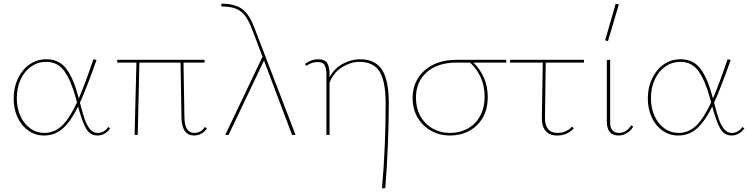

<svg xmlns="http://www.w3.org/2000/svg" viewBox="-20 -731 4052 1040"><path d="M577 -36Q565 -18 546.5 -7.5Q528 3 508 3Q467 3 445.5 -36Q424 -75 403 -154Q363 -73 320 -35Q277 3 218 3Q172 3 134.5 -23Q97 -49 75.5 -94.5Q54 -140 54 -198Q54 -257 77 -305.5Q100 -354 140 -382Q180 -410 231 -410Q302 -410 341 -356Q380 -302 405 -204L407 -198Q442 -280 486 -410L503 -406Q446 -246 413 -175Q428 -116 439 -84.5Q450 -53 467 -32Q484 -11 509 -11Q544 -11 566 -43ZM397 -176 391 -199Q365 -294 329 -345Q293 -396 230 -396Q186 -396 149.5 -371Q113 -346 92 -301Q71 -256 71 -199Q71 -145 90.5 -102.5Q110 -60 144 -35.5Q178 -11 220 -11Q274 -11 315 -49.5Q356 -88 397 -176Z M1101 -36Q1089 -17 1070.5 -7Q1052 3 1031 3Q999 3 981.5 -21Q964 -45 963 -94L958 -392H735L726 0H709L719 -392H615V-407H1088V-392H974L979 -95Q980 -11 1033 -11Q1068 -11 1090 -43Z M1562 0 1410 -403 1218 0H1200L1402 -424L1344 -576Q1319 -641 1287.5 -666.5Q1256 -692 1204 -695L1179 -696V-711L1205 -710Q1262 -706 1296.5 -678.5Q1331 -651 1357 -583L1581 0Z M2086 -171Q2086 -82 2081.5 42.5Q2077 167 2067 288L2049 289Q2069 65 2069 -170Q2069 -290 2036 -343Q2003 -396 1927 -396Q1880 -396 1833 -367Q1786 -338 1765 -283V0H1748V-332Q1748 -357 1739.5 -376Q1731 -395 1700 -395Q1685 -395 1668.5 -389.5Q1652 -384 1639 -374L1632 -384Q1646 -396 1665.5 -403Q1685 -410 1704 -410Q1742 -410 1753.5 -387Q1765 -364 1765 -334V-312Q1791 -361 1837 -385.5Q1883 -410 1930 -410Q2012 -410 2049 -353.5Q2086 -297 2086 -171Z M2722 -392H2544Q2578 -360 2600 -312.5Q2622 -265 2622 -206Q2622 -140 2594.5 -93Q2567 -46 2520.5 -21.5Q2474 3 2418 3Q2360 3 2313.5 -23.5Q2267 -50 2241 -96Q2215 -142 2215 -200Q2215 -261 2244.5 -308Q2274 -355 2327.5 -381Q2381 -407 2453 -407H2722ZM2526 -392H2452Q2351 -392 2292 -340Q2233 -288 2233 -202Q2233 -147 2256.5 -103.5Q2280 -60 2322.5 -35.5Q2365 -11 2419 -11Q2469 -11 2511.5 -33.5Q2554 -56 2579.5 -101Q2605 -146 2605 -209Q2605 -267 2583 -314Q2561 -361 2526 -392Z M2932 -95Q2931 -55 2948 -33Q2965 -11 3000 -11Q3022 -11 3042.5 -19.5Q3063 -28 3078 -45L3088 -36Q3072 -17 3048.5 -7Q3025 3 2997 3Q2956 3 2935 -22.5Q2914 -48 2915 -94L2920 -392H2742L2743 -407H3143V-392H2936Z M3267 -73V-406L3285 -407V-74Q3283 -11 3334 -11Q3352 -11 3369.5 -21.5Q3387 -32 3399 -52L3410 -45Q3397 -23 3375.5 -10Q3354 3 3331 3Q3267 3 3267 -73ZM3258 -513 3315 -711 3332 -707 3273 -508Z M4012 -36Q4000 -18 3981.5 -7.5Q3963 3 3943 3Q3902 3 3880.5 -36Q3859 -75 3838 -154Q3798 -73 3755 -35Q3712 3 3653 3Q3607 3 3569.5 -23Q3532 -49 3510.5 -94.5Q3489 -140 3489 -198Q3489 -257 3512 -305.5Q3535 -354 3575 -382Q3615 -410 3666 -410Q3737 -410 3776 -356Q3815 -302 3840 -204L3842 -198Q3877 -280 3921 -410L3938 -406Q3881 -246 3848 -175Q3863 -116 3874 -84.5Q3885 -53 3902 -32Q3919 -11 3944 -11Q3979 -11 4001 -43ZM3832 -176 3826 -199Q3800 -294 3764 -345Q3728 -396 3665 -396Q3621 -396 3584.5 -371Q3548 -346 3527 -301Q3506 -256 3506 -199Q3506 -145 3525.5 -102.5Q3545 -60 3579 -35.5Q3613 -11 3655 -11Q3709 -11 3750 -49.5Q3791 -88 3832 -176Z"/></svg>

Font: Ysabeau Thin
Style: Regular
Weight: 200
Designer: Christian Thalmann (Catharsis Fonts)
Version: Version 0.003